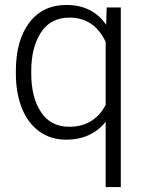

<svg xmlns="http://www.w3.org/2000/svg" viewBox="-20 -553 578 774"><path d="M248 -533Q353 -533 408 -453L410 -523H467V201H406V-62Q379 -28 339 -9Q299 10 247 10Q184 10 138 -23.5Q92 -57 68 -117.5Q44 -178 44 -256V-267Q44 -390 98 -461.5Q152 -533 248 -533ZM259 -42Q312 -42 349 -66Q386 -90 406 -131V-384Q360 -482 260 -482Q184 -482 145 -422Q106 -362 106 -267V-256Q106 -161 145 -101.5Q184 -42 259 -42Z"/></svg>

Font: Freesentation 3 Light
Style: Regular
Weight: 300
Designer: glyphs from Roboto by Christian Robertson / Hangul glyphs from Noto Sans CJK(Source Han Sans) by Jang Soo-young and Kang
Foundry: PT&
Version: Version 2.001